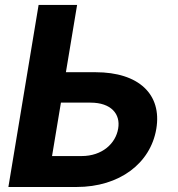

<svg xmlns="http://www.w3.org/2000/svg" viewBox="-20 -747 710 767"><path d="M13.5 0H285.5C458.1 0 581.3 -94.8 604.4 -232.2C627.5 -370 534.4 -458.5 361.9 -458.5H243.3L288 -727.3H134.2ZM187.9 -123.6 223.4 -337H341.6C424 -337 462 -291.5 452.1 -233.7C442.5 -174 388.5 -123.6 306.1 -123.6Z"/></svg>

Font: Margiela Sans
Style: Bold Italic
Weight: 700
Italic angle: -9.39999°
Designer: Stefan Endress, Andreas Faust
Version: Version 1.100;FEAKit 1.0